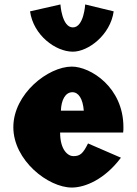

<svg xmlns="http://www.w3.org/2000/svg" viewBox="-20 -827 614 862"><path d="M362.5 -807C362.5 -807 356.7 -704 307.2 -704C257.6 -704 251.3 -807 251.3 -807L114.9 -776C129.9 -669 229.2 -595 307.2 -595C375.2 -595 475.4 -669 490.4 -776ZM532.9 -232C534.1 -238 534.1 -249 534.1 -256C534.1 -436 385.4 -528 302.4 -528C196.4 -528 39.9 -406 39.9 -256C39.9 -107 196.4 15 302.4 15C362.5 15 450.4 -22 522.9 -119L375.2 -183C352.5 -137 339.3 -126 309.3 -126C285.5 -126 249.9 -153 249.9 -232ZM253.4 -330C254.9 -377 272.9 -413 305 -413C332.5 -413 352 -384 356.2 -330Z"/></svg>

Font: Blink
Style: Wide
Weight: 400
Designer: Mew Too
Foundry: Cannot Into Space Fonts
Version: Version 001.000